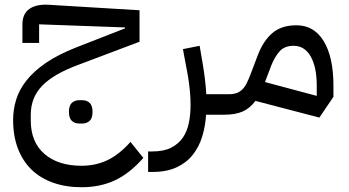

<svg xmlns="http://www.w3.org/2000/svg" viewBox="-20 -481 1463 805"><path d="M322 304Q256 304 202.5 285Q149 266 112 230Q75 194 55 141.5Q35 89 35 22Q35 -21 47.5 -62.5Q60 -104 90.5 -143Q121 -182 172 -217Q223 -252 299 -282L504 -362V-366L144 -379V-301H74V-378Q74 -423 103 -443.5Q132 -464 184 -461L565 -438V-306L308 -209Q205 -171 157 -121.5Q109 -72 109 0V24Q109 115 166.5 164.5Q224 214 322 214Q381 214 430.5 190.5Q480 167 527 114L581 181Q524 246 462 275Q400 304 322 304ZM313 37Q293 37 281 25.5Q269 14 269 -12Q269 -38 281 -49.5Q293 -61 313 -61H324Q344 -61 356 -49.5Q368 -38 368 -12Q368 14 356 25.5Q344 37 324 37Z M601 154H618Q667 154 698 138Q729 122 747 95.5Q765 69 772 33.5Q779 -2 779 -41Q779 -70 776 -101.5Q773 -133 768 -162L747 -275L817 -289L830 -213Q836 -178 839.5 -147Q843 -116 845 -86H940V-20L920 0H844Q841 49 827.5 92.5Q814 136 787.5 169Q761 202 719.5 221Q678 240 618 240H601Z M1051 -58Q1028 -27 997.5 -13.5Q967 0 920 0V-66L940 -86Q959 -86 972.5 -91Q986 -96 996.5 -106.5Q1007 -117 1015.5 -134.5Q1024 -152 1033 -176L1061 -250Q1084 -310 1122 -342.5Q1160 -375 1223 -375Q1297 -375 1337.5 -308Q1378 -241 1378 -122V-75L1319 12ZM1091 -137 1308 -79V-122Q1308 -200 1282.5 -244.5Q1257 -289 1211 -289Q1173 -289 1152.5 -266Q1132 -243 1118 -208Z"/></svg>

Font: IBM Plex Sans Arabic
Style: Regular
Weight: 400
Designer: Mike Abbink, Paul van der Laan, Pieter van Rosmalen, Wael Morcos, Khajak Apelian
Foundry: Bold Monday
Version: Version 1.005